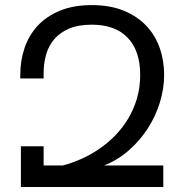

<svg xmlns="http://www.w3.org/2000/svg" viewBox="-20 -747 736 767"><path d="M346.7 -648.4Q293 -648.4 256.3 -632.8Q219.7 -617.2 197 -590.8Q174.3 -564.5 164.3 -529.3Q154.3 -494.1 154.3 -455.1V-433.6H61V-447.8Q61 -505.4 78.4 -556.2Q95.7 -606.9 131.1 -644.8Q166.5 -682.6 220.2 -704.6Q273.9 -726.6 346.7 -726.6Q419.4 -726.6 473.6 -704.6Q527.8 -682.6 564 -644.5Q600.1 -606.4 617.9 -555.7Q635.7 -504.9 635.7 -447.3Q635.7 -394 619.1 -339.1Q602.5 -284.2 571.3 -235.4Q540 -186.5 495.6 -147.2Q451.2 -107.9 395.5 -85.9H632.3V0H63.5V-162.6H154.3V-85.9H230.5Q266.6 -95.2 303.7 -111.6Q340.8 -127.9 375.2 -151.4Q409.7 -174.8 439.7 -205.3Q469.7 -235.8 491.9 -272.9Q514.2 -310.1 527.1 -353.8Q540 -397.5 540 -447.3Q540 -544.4 490 -596.4Q439.9 -648.4 346.7 -648.4Z"/></svg>

Font: Arian AMU
Style: Regular
Weight: 400
Designer: Ruben Hakobyan (Tarumian)
Foundry: Ruben Hakobyan (Tarumian)
Version: Version 4.003